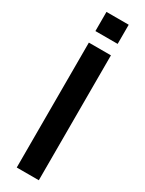

<svg xmlns="http://www.w3.org/2000/svg" viewBox="-238 -944 738 975"><g transform="rotate(30 131.0 -456.0)"><path d="M66.4 0V-732.4H195.8V0ZM65.9 -799.8V-912.1H196.3V-799.8Z"/></g></svg>

Font: Antonio
Style: Bold
Weight: 700
Designer: Vernon Adams
Foundry: Vernon Adams
Version: Version 1.002